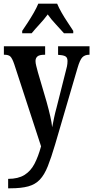

<svg xmlns="http://www.w3.org/2000/svg" viewBox="-20 -786 504 1038"><path d="M24 181Q78 181 112 160Q146 139 166.5 99.5Q187 60 202 5L57 -439Q46 -471 36 -480.5Q26 -490 5 -490H1V-536H224V-490H221Q193 -490 182.5 -481Q172 -472 172 -456Q172 -445 176 -429.5Q180 -414 185 -395L232 -235Q244 -192 252 -156.5Q260 -121 262 -98Q267 -124 272.5 -150Q278 -176 286 -205L335 -399Q339 -412 342 -427Q345 -442 345 -456Q345 -475 333.5 -481.5Q322 -488 297 -489L294 -490V-536H464V-490H462Q439 -490 425.5 -476.5Q412 -463 399 -418L278 -5Q257 66 238.5 112.5Q220 159 195.5 185Q171 211 133 221.5Q95 232 36 232H24ZM100 -619Q113 -638 130 -664Q147 -690 162.5 -717Q178 -744 187 -766H289Q298 -744 313.5 -717Q329 -690 346.5 -664Q364 -638 376 -619V-606H326Q307 -628 281.5 -655Q256 -682 238 -708Q219 -682 194 -655Q169 -628 151 -606H100Z"/></svg>

Font: Noto Serif Tamil ExtraCondensed SemiBold
Style: Regular
Weight: 600
Width: 2
Designer: Indian Type Foundry, Tom Grace, and the Monotype Design Team
Foundry: Monotype Imaging Inc.
Version: Version 2.004; ttfautohint (v1.8.4.7-5d5b)